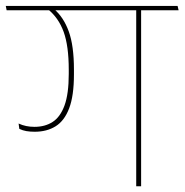

<svg xmlns="http://www.w3.org/2000/svg" viewBox="-35 -646 640 666"><path d="M454.5 -615H437.5V0H454.5ZM368.5 -610.5H584.5L581 -625.5H365ZM-12 -610.5H534L530.5 -625.5H-15ZM152.5 -614.5H130.5Q168 -584.5 185.8 -535.5Q203.5 -486.5 203.5 -404V-389.5Q203.5 -320.5 188.8 -280.2Q174 -240 147.5 -223Q121 -206 84.5 -206Q69.5 -206 56 -208.8Q42.5 -211.5 29.5 -217.5L32 -199Q43.5 -193.5 56.5 -191.2Q69.5 -189 85.5 -189Q127.5 -189 158 -208Q188.5 -227 205 -270.5Q221.5 -314 221.5 -388V-404.5Q221.5 -487.5 203.5 -537Q185.5 -586.5 152.5 -614.5Z"/></svg>

Font: Anek Devanagari Medium Thin
Style: Regular
Weight: 250
Version: Version 1.003